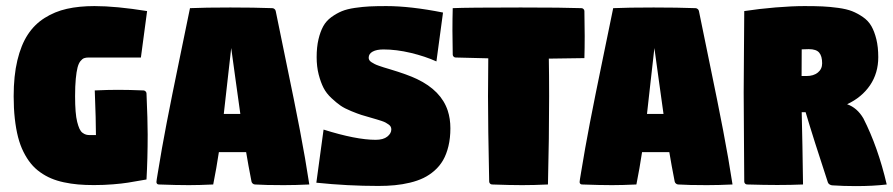

<svg xmlns="http://www.w3.org/2000/svg" viewBox="-20 -613 2967 638"><path d="M25.4 -293.2Q25.4 -361.1 37.7 -412.5Q50 -463.9 72.3 -497.9Q94.5 -532 128.3 -553.3Q162.1 -574.7 202.4 -583.7Q242.7 -592.8 293.9 -592.8Q365.5 -592.8 468.8 -576.2L448.2 -421.9H274.4Q265.6 -421.9 259.5 -419.7Q253.4 -417.5 247.3 -409.9Q241.2 -402.3 237.7 -388.7Q234.1 -375 231.8 -351.1Q229.5 -327.1 229.5 -293.2Q229.5 -264.9 231.2 -243.3Q232.9 -221.7 236.5 -207.9Q240 -194.1 244.1 -185.1Q248.3 -176 254.4 -171.6Q260.5 -167.2 266.1 -165.6Q271.7 -164.1 279.3 -164.1H298.8Q298.8 -211.9 294.9 -312.5Q337.9 -314.5 372.1 -314.5Q408.2 -314.5 457 -312.5Q460.9 -312.3 463.7 -309.4Q466.6 -306.6 466.8 -302.7Q470.7 -212.4 470.7 -166Q470.7 -85.7 466.8 -16.6Q425.3 -9.3 405.3 -6.1Q385.3 -2.9 355.5 -0.5Q325.7 2 292 2Q263.4 2 239.5 -0.1Q215.6 -2.2 192.3 -7.2Q168.9 -12.2 149.9 -20.3Q130.9 -28.3 113.4 -40.8Q95.9 -53.2 82.5 -69.7Q69.1 -86.2 58.1 -108.2Q47.1 -130.1 40 -157.5Q33 -184.8 29.2 -218.9Q25.4 -252.9 25.4 -293.2Z M499.8 -8.1Q499.8 -12 504.4 -38.6Q517.3 -118.9 533.9 -205Q550.5 -291 576.9 -418.6Q603.3 -546.1 611.3 -585.9Q660.2 -588.1 745.6 -588.1Q825.2 -588.1 884.8 -585.9Q888.7 -585.9 892.1 -583.1Q895.5 -580.3 896.2 -576.2Q907 -521.7 932.7 -398.2Q958.5 -274.7 976.7 -179.8Q994.9 -85 1007.8 0Q961.7 2.2 922.9 2.2Q860.6 2.2 827.1 0Q823 -0.2 819.7 -3.1Q816.4 -5.9 815.7 -9.8Q804.7 -65.9 797.9 -107.4H707.3Q699.5 -55.2 688.5 0Q641.6 2.2 607.7 2.2Q567.1 2.2 507.8 0Q504.2 0 502 -2.3Q499.8 -4.6 499.8 -8.1ZM723.6 -234.4H778.6Q772.7 -274.4 762.7 -348.5Q752.7 -422.6 748.3 -453.4Q743.4 -413.6 735.4 -339.2Q727.3 -264.9 723.6 -234.4Z M1031.2 -5.9 1055.2 -182.4Q1163.1 -148.4 1228.3 -148.4Q1253.7 -148.4 1267 -159.1Q1280.3 -169.7 1280.3 -182.9Q1280.3 -187.7 1278.3 -191.8Q1276.4 -195.8 1271.4 -199.3Q1266.4 -202.9 1261.8 -205.4Q1257.3 -208 1248.2 -211.1Q1239 -214.1 1232.9 -215.9Q1226.8 -217.8 1214.8 -221.2Q1193.1 -227.3 1181 -231.1Q1168.9 -234.9 1146.9 -243.9Q1124.8 -252.9 1111.6 -262.1Q1098.4 -271.2 1081.4 -287Q1064.5 -302.7 1055.1 -321Q1045.7 -339.4 1038.9 -365.6Q1032.2 -391.8 1032.2 -423.1Q1032.2 -456.5 1038.3 -482.4Q1044.4 -508.3 1054.3 -526.1Q1064.2 -543.9 1081.5 -556.4Q1098.9 -568.8 1116.1 -575.9Q1133.3 -583 1159.5 -586.8Q1185.8 -590.6 1208.4 -591.7Q1231 -592.8 1263.7 -592.8Q1344 -592.8 1452.1 -571.3L1430.2 -408.9Q1392.8 -425.8 1345 -437.3Q1297.1 -448.7 1254.2 -448.7Q1231.4 -448.7 1218.3 -441.5Q1205.1 -434.3 1205.1 -421.1Q1205.1 -417 1207.2 -413.3Q1209.2 -409.7 1214.6 -406.2Q1220 -402.8 1224.9 -400.3Q1229.7 -397.7 1239.5 -394.3Q1249.3 -390.9 1255.7 -388.9Q1262.2 -387 1275.1 -383.1Q1335.2 -365 1365.7 -350.3Q1445.8 -312 1467.8 -245.4Q1476.6 -218.5 1476.6 -186.8Q1476.6 -154.1 1470.1 -127.2Q1463.6 -100.3 1452.3 -80.7Q1440.9 -61 1423.8 -46Q1406.7 -31 1387 -21.5Q1367.2 -12 1342.3 -6Q1317.4 0 1292.1 2.4Q1266.8 4.9 1237.3 4.9Q1135 4.9 1031.2 -5.9Z M1483.4 -511.7Q1483.4 -551 1484.4 -585.9Q1531 -588.1 1710.4 -588.1Q1852.3 -588.1 1912.1 -585.9Q1916 -585.9 1918.9 -583Q1921.9 -580.1 1921.9 -576.2Q1922.9 -521 1922.9 -493.2Q1922.9 -453.4 1921.9 -419.9Q1906 -419.2 1803.7 -418.2Q1804.7 -365.5 1804.7 -293Q1804.7 -156.2 1800.8 0Q1754.4 2.2 1715.3 2.2Q1675 2.2 1615.2 0Q1611.3 0 1608.4 -2.9Q1605.5 -5.9 1605.5 -9.8Q1601.6 -193.4 1601.6 -293Q1601.6 -338.1 1602.5 -419.2Q1546.4 -420.4 1494.1 -421.9Q1490.2 -421.9 1487.3 -424.8Q1484.4 -427.7 1484.4 -431.6Q1483.4 -487.8 1483.4 -511.7Z M1906 -8.1Q1906 -12 1910.6 -38.6Q1923.6 -118.9 1940.2 -205Q1956.8 -291 1983.2 -418.6Q2009.5 -546.1 2017.6 -585.9Q2066.4 -588.1 2151.9 -588.1Q2231.4 -588.1 2291 -585.9Q2294.9 -585.9 2298.3 -583.1Q2301.8 -580.3 2302.5 -576.2Q2313.2 -521.7 2339 -398.2Q2364.7 -274.7 2382.9 -179.8Q2401.1 -85 2414.1 0Q2367.9 2.2 2329.1 2.2Q2266.8 2.2 2233.4 0Q2229.2 -0.2 2226 -3.1Q2222.7 -5.9 2221.9 -9.8Q2210.9 -65.9 2204.1 -107.4H2113.5Q2105.7 -55.2 2094.7 0Q2047.9 2.2 2013.9 2.2Q1973.4 2.2 1914.1 0Q1910.4 0 1908.2 -2.3Q1906 -4.6 1906 -8.1ZM2129.9 -234.4H2184.8Q2179 -274.4 2168.9 -348.5Q2158.9 -422.6 2154.5 -453.4Q2149.7 -413.6 2141.6 -339.2Q2133.5 -264.9 2129.9 -234.4Z M2451.2 -305.7Q2451.2 -354.5 2452.1 -440.9Q2453.1 -527.3 2453.1 -576.2Q2502 -583.7 2557 -588.3Q2612.1 -592.8 2653.3 -592.8Q2689 -592.8 2713.1 -591.7Q2737.3 -590.6 2765.3 -586.8Q2793.2 -583 2811.3 -575.9Q2829.3 -568.8 2847.4 -556.4Q2865.5 -543.9 2875.6 -526.1Q2885.7 -508.3 2892.1 -482.4Q2898.4 -456.5 2898.4 -423.1Q2898.4 -370.1 2871.1 -329.8Q2843.8 -289.6 2794.9 -266.6Q2828.1 -255.1 2848.9 -219.7Q2897.5 -124.3 2926.5 0Q2881.6 5.4 2824.2 5.4Q2782.7 5.4 2745.8 2.9Q2741.2 2.7 2736.8 0Q2732.4 -2.7 2731 -6.8Q2683.3 -151.4 2657 -240.2H2644Q2644.5 -212.9 2646.4 -128.2Q2648.2 -43.5 2648.4 0Q2608.4 1.7 2562.7 1.7Q2521.5 1.7 2462.9 0Q2458.7 0 2455.9 -2.8Q2453.1 -5.6 2453.1 -9.8Q2453.1 -54.9 2452.1 -155.5Q2451.2 -256.1 2451.2 -305.7ZM2643.6 -360.4H2660.2Q2683.3 -360.4 2697.6 -371.9Q2711.9 -383.5 2711.9 -402.6Q2711.9 -426.5 2702.1 -438.1Q2692.4 -449.7 2667.5 -449.7Q2654.8 -449.7 2644 -449Q2643.6 -391.8 2643.6 -360.4Z"/></svg>

Font: Digitalt
Style: Medium
Weight: 500
Designer: gluk
Foundry: gluk
Version: Version 0.60